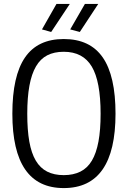

<svg xmlns="http://www.w3.org/2000/svg" viewBox="-20 -949 652 979"><path d="M305 10Q43 10 43 -369Q43 -562 107.5 -656Q172 -750 305 -750Q439 -750 504 -656Q569 -562 569 -369Q569 10 305 10ZM305 -56Q354 -56 390 -74Q426 -92 448.5 -130Q471 -168 482 -227Q493 -286 493 -369Q493 -534 448 -609.5Q403 -685 305 -685Q256 -685 221 -667Q186 -649 163.5 -610.5Q141 -572 130 -512Q119 -452 119 -369Q119 -286 129.5 -227Q140 -168 162.5 -130Q185 -92 220.5 -74Q256 -56 305 -56ZM194 -799 268 -929H336L241 -786ZM338 -799 413 -929H481L387 -786Z"/></svg>

Font: Encode Sans Compressed
Style: Regular
Weight: 400
Designer: Pablo Impallari, Andres Torresi
Foundry: Pablo Impallari, Andres Torresi
Version: Version 1.000; ttfautohint (v1.00) -l 8 -r 50 -G 200 -x 14 -